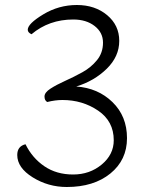

<svg xmlns="http://www.w3.org/2000/svg" viewBox="-20 -740 589 768"><path d="M285 -394Q372 -388 430 -331.5Q488 -275 488 -187.5Q488 -100 421.5 -46Q355 8 247 8Q173 8 111 -30.5Q49 -69 49 -120Q49 -155 82 -163Q109 -108 157.5 -75Q206 -42 272.5 -42Q339 -42 387 -82Q435 -122 435 -179Q435 -255 372.5 -297.5Q310 -340 230 -340Q201 -340 169 -332Q158 -338 158 -354Q158 -370 182 -385.5Q206 -401 240.5 -416.5Q275 -432 309.5 -451Q344 -470 368 -499.5Q392 -529 392 -569.5Q392 -610 358.5 -636Q325 -662 273 -662Q176 -662 106 -603Q91 -610 91 -621Q91 -645 153 -682.5Q215 -720 287.5 -720Q360 -720 408.5 -679.5Q457 -639 457 -576.5Q457 -514 407 -465Q357 -416 285 -394Z"/></svg>

Font: Laila Light
Style: Regular
Weight: 300
Designer: Hitesh Malaviya
Foundry: Indian Type Foundry
Version: Version 1.302;PS 1.0;hotconv 1.0.78;makeotf.lib2.5.61930; tt